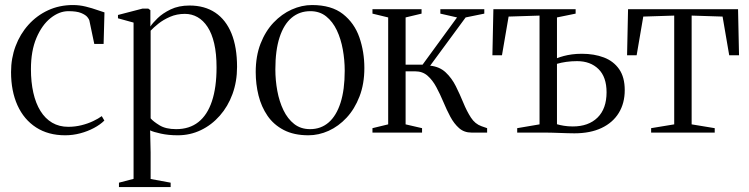

<svg xmlns="http://www.w3.org/2000/svg" viewBox="-20 -540 3050 782"><path d="M245.5 11Q176.5 11 127 -21Q77.5 -53 51.2 -111Q25 -169 25 -246.5Q25 -303 43.5 -352.2Q62 -401.5 96 -439.2Q130 -477 176 -498.2Q222 -519.5 277.5 -519.5Q304 -519.5 330 -513Q356 -506.5 376.2 -499.2Q396.5 -492 405.5 -489.5L402 -361H364L344 -456.5Q343 -461.5 335.8 -470.5Q328.5 -479.5 310.5 -487Q292.5 -494.5 258.5 -494.5Q221.5 -494.5 186.2 -466.5Q151 -438.5 128.5 -385.8Q106 -333 106 -258.5Q106 -205.5 115.8 -162.2Q125.5 -119 144.8 -88Q164 -57 192.5 -40.2Q221 -23.5 258 -23.5Q285.5 -23.5 311.8 -30Q338 -36.5 359.5 -46.8Q381 -57 394.5 -67L405 -49Q388.5 -32.5 362.8 -18.8Q337 -5 306.8 3Q276.5 11 245.5 11Z M464.5 222V204L524 188.5V-448L460.5 -465.5V-479L560.5 -505H584L592.5 -498.5V-432Q601 -445.5 621.8 -465.8Q642.5 -486 675.2 -501.8Q708 -517.5 752 -517.5Q813.5 -517.5 856.8 -488.5Q900 -459.5 922.8 -403.8Q945.5 -348 945.5 -267.5Q945.5 -208 927 -157.2Q908.5 -106.5 875.2 -68.8Q842 -31 798.2 -10Q754.5 11 704 11Q666 11 635.2 4.2Q604.5 -2.5 591.5 -9L593.5 80.5V189L675 204V222ZM697.5 -14Q751.5 -14 788 -42.8Q824.5 -71.5 843.2 -127.8Q862 -184 862 -265.5Q862 -321.5 852.5 -362.5Q843 -403.5 825.5 -430.2Q808 -457 784.5 -470.2Q761 -483.5 733 -483.5Q700 -483.5 672.5 -471.5Q645 -459.5 625 -443.5Q605 -427.5 593.5 -415V-58Q604 -45.5 629.5 -29.8Q655 -14 697.5 -14Z M1021.5 -246.5Q1021.5 -311.5 1041.2 -362.2Q1061 -413 1094.2 -448Q1127.5 -483 1168.2 -501.2Q1209 -519.5 1251 -519.5Q1330 -519.5 1376.8 -482.8Q1423.5 -446 1443.8 -387.5Q1464 -329 1464 -263Q1464 -198 1444.2 -147Q1424.5 -96 1391.8 -60.8Q1359 -25.5 1318.5 -7.2Q1278 11 1236 11Q1177 11 1135.8 -10.5Q1094.5 -32 1069.5 -68.5Q1044.5 -105 1033 -151Q1021.5 -197 1021.5 -246.5ZM1243 -14Q1287 -14 1318.5 -41.2Q1350 -68.5 1367 -121.5Q1384 -174.5 1384 -252Q1384 -295.5 1376.2 -338.5Q1368.5 -381.5 1351.8 -416.8Q1335 -452 1308.5 -473.2Q1282 -494.5 1244 -494.5Q1200 -494.5 1168 -467.8Q1136 -441 1118.8 -388.2Q1101.5 -335.5 1101.5 -257.5Q1101.5 -213 1109.5 -169.8Q1117.5 -126.5 1134.5 -91.2Q1151.5 -56 1178.2 -35Q1205 -14 1243 -14Z M1497 0V-18L1561 -33.5V-469L1497 -484.5V-502.5H1697V-484.5L1632 -469V-276.5H1701L1841.5 -469L1773.5 -484.5V-502.5H1952.5V-484.5L1876.5 -469L1732 -272.5Q1770.5 -268.5 1795.2 -245.2Q1820 -222 1836.5 -189Q1853 -156 1867 -121.8Q1881 -87.5 1898 -61.2Q1915 -35 1941 -26L1964 -18V0H1900Q1870.5 0 1850 -18Q1829.5 -36 1814.2 -64.5Q1799 -93 1785.8 -124.8Q1772.5 -156.5 1757.2 -185Q1742 -213.5 1721.5 -231.5Q1701 -249.5 1671 -249.5H1632V-33.5L1699 -18V0Z M2319.5 3Q2306 3 2291 2.5Q2276 2 2260.8 1.5Q2245.5 1 2230.2 0.5Q2215 0 2200.5 0H2086.5V-18L2177.5 -33.5V-476.5L2051.5 -472.5L2024.5 -315H1985.5L1989.5 -502.5H2324.5V-484.5L2248.5 -469V-303Q2261.5 -308 2276.5 -312Q2291.5 -316 2309.8 -318.5Q2328 -321 2350 -321Q2400 -321 2439.5 -306Q2479 -291 2501.8 -258.2Q2524.5 -225.5 2524.5 -173Q2524.5 -119.5 2500.2 -80Q2476 -40.5 2430.2 -18.8Q2384.5 3 2319.5 3ZM2313 -25Q2377 -25 2413.8 -61.2Q2450.5 -97.5 2450.5 -164Q2450.5 -226.5 2417.5 -258.8Q2384.5 -291 2330.5 -291Q2307.5 -291 2286.2 -288Q2265 -285 2248.5 -280V-34Q2260 -30.5 2276.5 -27.8Q2293 -25 2313 -25Z M2632 0V-18L2726 -33.5V-476.5L2600 -472.5L2573 -315H2534L2538 -502.5H2986L2990 -315H2950L2923 -472.5L2797 -476.5V-33.5L2891 -18V0Z"/></svg>

Font: Merriweather 144pt Light
Style: Regular
Weight: 300
Version: Version 2.100